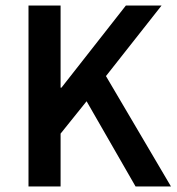

<svg xmlns="http://www.w3.org/2000/svg" viewBox="-20 -674 638 694"><path d="M83 0V-654H199V-357H202L435 -654H564L363 -399L598 0H470L293 -308L199 -191V0Z"/></svg>

Font: Mada SemiBold
Style: Regular
Weight: 600
Designer: Khaled Hosny
Version: Version 1.5